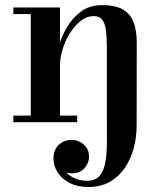

<svg xmlns="http://www.w3.org/2000/svg" viewBox="-20 -490 661 770"><path d="M334 260Q291.5 260 260.2 244.2Q229 228.5 211.8 202.2Q194.5 176 194.5 145Q194.5 110.5 215.8 90.8Q237 71 266.5 71Q283.5 71 299.8 78.8Q316 86.5 326.5 101.5Q337 116.5 337 138.5Q337 164 318.8 184.5Q300.5 205 268.5 205Q249.5 205 233 196.8Q216.5 188.5 206 175Q195.5 161.5 195.5 145H221.5Q221.5 169.5 236 190Q250.5 210.5 275 222.8Q299.5 235 329 235Q364 235 381 213.2Q398 191.5 403.5 155Q409 118.5 408.8 73Q408.5 27.5 408.5 -20V-301L528.5 -319.5L528 11.5Q528 60 516 104.8Q504 149.5 479.8 184.5Q455.5 219.5 419.2 239.8Q383 260 334 260ZM33.5 0V-26.5H289.5V0ZM103.5 0V-433.5H33.5V-460H220.5V0ZM203 -225.5Q203 -256.5 213.8 -297.8Q224.5 -339 247 -378.2Q269.5 -417.5 304.5 -443.5Q339.5 -469.5 388 -469.5Q445.5 -469.5 475.8 -450.2Q506 -431 517.2 -397Q528.5 -363 528.5 -319.5L408.5 -301Q408.5 -343 404.5 -370.5Q400.5 -398 389.2 -411.8Q378 -425.5 355.5 -425.5Q328.5 -425.5 304 -406.5Q279.5 -387.5 260.8 -357.5Q242 -327.5 231.2 -292.8Q220.5 -258 220.5 -225.5Z"/></svg>

Font: Bodoni Moda 9pt SemiBold
Style: Regular
Weight: 600
Designer: Owen Earl
Foundry: indestructible type
Version: Version 2.005